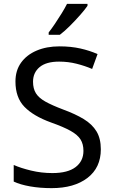

<svg xmlns="http://www.w3.org/2000/svg" viewBox="-20 -964 589 994"><path d="M502 -191Q502 -96 433 -43Q364 10 247 10Q187 10 136 1Q85 -8 51 -24V-110Q87 -94 140.5 -81Q194 -68 251 -68Q331 -68 371.5 -99Q412 -130 412 -183Q412 -218 397 -242Q382 -266 345.5 -286.5Q309 -307 244 -330Q153 -363 106.5 -411Q60 -459 60 -542Q60 -599 89 -639.5Q118 -680 169.5 -702Q221 -724 288 -724Q347 -724 396 -713Q445 -702 485 -684L457 -607Q420 -623 376.5 -634Q333 -645 286 -645Q219 -645 185 -616.5Q151 -588 151 -541Q151 -505 166 -481Q181 -457 215 -438Q249 -419 307 -397Q370 -374 413.5 -347.5Q457 -321 479.5 -284Q502 -247 502 -191ZM433 -934Q421 -916 396 -887.5Q371 -859 342.5 -830.5Q314 -802 290 -784H232V-796Q247 -815 264.5 -841Q282 -867 299 -894.5Q316 -922 327 -944H433Z"/></svg>

Font: Noto Sans Masaram Gondi
Style: Regular
Weight: 400
Designer: Ek Type & Mukund Gokhale
Foundry: Ek Type
Version: Version 1.004; ttfautohint (v1.8.4.7-5d5b)